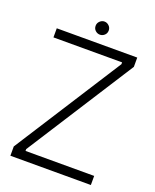

<svg xmlns="http://www.w3.org/2000/svg" viewBox="-150 -904 802 991"><g transform="rotate(20 251.0 -408.5)"><path d="M472 -649 95 -60V-50H472V0H30V-51L407 -640V-650H30V-700H472ZM250 -745Q236 -745 225 -755Q214 -765 214 -781Q214 -796 225 -806.5Q236 -817 250 -817Q264 -817 275 -806.5Q286 -796 286 -781Q286 -765 275 -755Q264 -745 250 -745Z"/></g></svg>

Font: Phudu Light
Style: Regular
Weight: 300
Version: Version 1.005;gftools[0.9.23]